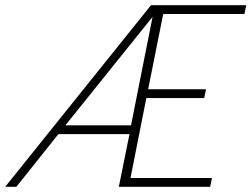

<svg xmlns="http://www.w3.org/2000/svg" viewBox="-60 -720 969 740"><path d="M569 -666 511 -376H734L727 -342H504L443 -34H757L750 0H398L439 -203H165L3 0H-40L522 -700H889L882 -666ZM192 -237H445L528 -655Z"/></svg>

Font: Albert Sans ExtraLight
Style: Italic
Weight: 250
Italic angle: -11.25°
Designer: Andreas Rasmussen
Foundry: a.Foundry
Version: Version 1.025